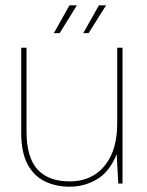

<svg xmlns="http://www.w3.org/2000/svg" viewBox="-20 -692 553 724"><path d="M242 12Q190 12 148.5 -8.5Q107 -29 83.5 -73.5Q60 -118 60 -191V-512H80V-196Q80 -99 121 -53.5Q162 -8 243 -8Q297 -8 337 -33.5Q377 -59 399.5 -107.5Q422 -156 422 -228V-512H442V0H426L420 -111Q394 -45 346.5 -16.5Q299 12 242 12ZM294 -567 353 -672H380L314 -567ZM183 -567 242 -672H270L205 -567Z"/></svg>

Font: DM Sans 12pt Thin
Style: Regular
Weight: 250
Version: Version 4.004;gftools[0.9.30]